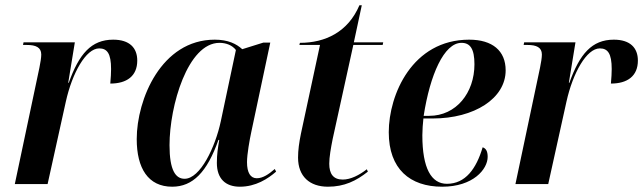

<svg xmlns="http://www.w3.org/2000/svg" viewBox="-20 -696 2432 726"><path d="M129 -440 36 0H160L229 -312C253 -420 305 -513 355 -513C385 -513 400 -494 400 -435C400 -420 399 -402 397 -380C459 -380 499 -408 499 -467C499 -515 470 -546 408 -546C325 -546 279 -492 240 -383H238L263 -536H69L67 -526H82C115 -526 136 -517 136 -490C136 -478 133 -460 129 -440Z M631 10C709 10 763 -45 806 -167H809C804 -137 800 -113 800 -80C800 -20 833 10 887 10C947 10 993 -20 1024 -47L1019 -57C996 -37 974 -22 951 -22C927 -22 914 -43 914 -83C914 -113 924 -168 930 -196L1002 -535H976L896 -510C874 -530 843 -546 792 -546C590 -546 497 -320 497 -170C497 -60 540 10 631 10ZM678 -20C644 -20 621 -52 621 -147C621 -296 690 -534 810 -534C835 -534 858 -525 872 -507L815 -238C794 -139 737 -20 678 -20Z M1220 10C1282 10 1327 -12 1371 -47L1367 -56C1339 -34 1306 -17 1276 -17C1240 -17 1225 -39 1225 -77C1225 -102 1231 -136 1238 -171L1316 -526H1427L1429 -536H1318L1348 -676H1339C1296 -575 1210 -534 1114 -534L1112 -526H1190L1118 -191C1111 -157 1107 -128 1107 -100C1107 -29 1151 10 1220 10Z M1652 10C1769 10 1824 -56 1824 -103C1824 -125 1817 -135 1805 -139C1781 -58 1740 -1 1670 -1C1611 -1 1577 -59 1577 -185C1577 -201 1579 -234 1581 -248H1616C1774 -248 1892 -324 1892 -430C1892 -504 1842 -546 1754 -546C1539 -546 1450 -338 1450 -196C1450 -57 1530 10 1652 10ZM1603 -258H1582C1606 -413 1659 -534 1725 -534C1758 -534 1774 -511 1774 -453C1774 -345 1705 -258 1603 -258Z M2022 -440 1929 0H2053L2122 -312C2146 -420 2198 -513 2248 -513C2278 -513 2293 -494 2293 -435C2293 -420 2292 -402 2290 -380C2352 -380 2392 -408 2392 -467C2392 -515 2363 -546 2301 -546C2218 -546 2172 -492 2133 -383H2131L2156 -536H1962L1960 -526H1975C2008 -526 2029 -517 2029 -490C2029 -478 2026 -460 2022 -440Z"/></svg>

Font: Noto Serif Display SemiCondensed SemiBold
Style: Italic
Weight: 600
Width: 4
Italic angle: -12°
Designer: Monotype Design Team
Foundry: Monotype Imaging Inc.
Version: Version 2.009